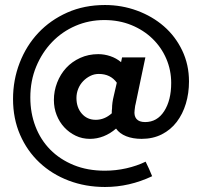

<svg xmlns="http://www.w3.org/2000/svg" viewBox="-20 -602 814 766"><path d="M339 -48Q308 -48 282 -60.5Q256 -73 236.5 -94Q217 -115 206 -143Q195 -171 195 -203Q195 -239 208 -272.5Q221 -306 244 -331Q267 -356 300 -371Q333 -386 372 -386Q396 -386 420 -378Q444 -370 463 -354Q464 -359 465 -363.5Q466 -368 467 -373H560Q550 -327 540.5 -280.5Q531 -234 521 -187Q519 -180 518.5 -174Q518 -168 517 -162Q514 -140 524.5 -127.5Q535 -115 559 -115Q607 -115 635 -158.5Q663 -202 663 -271Q663 -322 643.5 -367.5Q624 -413 588.5 -447.5Q553 -482 504 -502Q455 -522 396 -522Q335 -522 281.5 -499Q228 -476 188 -434.5Q148 -393 124.5 -336.5Q101 -280 101 -213Q101 -151 121.5 -97.5Q142 -44 180.5 -5Q219 34 274 56.5Q329 79 398 79Q442 79 484 69.5Q526 60 561 43Q568 57 574.5 71.5Q581 86 587 101Q496 144 399 144Q321 144 254 118.5Q187 93 137.5 46.5Q88 0 60 -64.5Q32 -129 32 -207Q32 -283 58.5 -351.5Q85 -420 133 -471Q181 -522 248.5 -552Q316 -582 399 -582Q466 -582 527 -559.5Q588 -537 634 -497Q680 -457 707 -400.5Q734 -344 734 -277Q734 -230 721.5 -188.5Q709 -147 685 -115.5Q661 -84 625.5 -66Q590 -48 545 -48Q510 -48 483.5 -58.5Q457 -69 443 -89Q420 -69 393.5 -58.5Q367 -48 339 -48ZM285 -211Q285 -173 306.5 -148.5Q328 -124 362 -124Q397 -124 426 -150Q426 -155 426 -159.5Q426 -164 427 -169Q427 -192 434 -220Q441 -248 446 -272Q421 -307 374 -307Q356 -307 340 -299Q324 -291 311.5 -278Q299 -265 292 -247.5Q285 -230 285 -211Z"/></svg>

Font: Rosa Sans
Style: Bold Italic
Weight: 700
Italic angle: -12°
Designer: Pentagram / MCKL
Foundry: Pentagram / MCKL
Version: Version 1.005;September 16, 2019;FontCreator 11.5.0.2425 64-